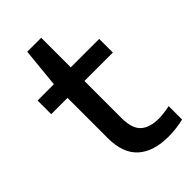

<svg xmlns="http://www.w3.org/2000/svg" viewBox="-229 -815 900 900"><g transform="rotate(-45 221.5 -365.0)"><path d="M326.5 10Q227.5 10 174 -38.5Q120.5 -87 120.5 -187V-453.5H12.5V-544H120.5L140 -740H232.5V-544H421V-453.5H232.5V-208Q232.5 -138.5 263.5 -110.2Q294.5 -82 355 -82Q385.5 -82 428.5 -91V-2Q377 10 326.5 10Z"/></g></svg>

Font: Encode Sans Expanded Expanded Medium
Style: Regular
Weight: 500
Width: 7
Designer: Multiple Designers
Foundry: Impallari Type
Version: Version 3.000; ttfautohint (v1.8.3) -l 8 -r 50 -G 200 -x 14 